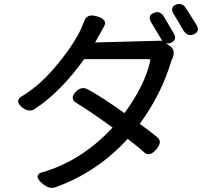

<svg xmlns="http://www.w3.org/2000/svg" viewBox="-20 -833 1040 945"><path d="M753.9 -773.4Q773.4 -773.4 786.1 -752L834 -670.9Q841.8 -658.2 841.8 -648.4Q841.8 -631.8 822.3 -623Q813.5 -619.1 805.7 -619.1Q786.1 -619.1 773.4 -640.6L723.6 -723.6Q710 -747.1 723.6 -761.7Q728.5 -765.6 737.3 -769.5Q746.1 -773.4 753.9 -773.4ZM862.3 -813.5Q882.8 -813.5 895.5 -792L946.3 -711.9Q954.1 -699.2 954.1 -689.5Q954.1 -672.9 934.6 -664.1Q924.8 -660.2 917 -660.2Q897.5 -660.2 883.8 -681.6L835 -763.7Q827.1 -776.4 827.1 -786.1Q827.1 -802.7 845.7 -810.5Q854.5 -813.5 862.3 -813.5ZM775.4 -632.8Q776.4 -632.8 778.3 -631.8L809.6 -611.3Q835 -596.7 835 -572.3Q835 -561.5 830.1 -548.8L823.2 -533.2Q775.4 -371.1 668 -223.6Q725.6 -181.6 752 -159.2Q766.6 -148.4 766.6 -133.3Q766.6 -118.2 749 -97.7Q729.5 -74.2 710.9 -74.2Q699.2 -74.2 688.5 -84Q664.1 -107.4 608.4 -149.4Q458 14.6 256.8 86.9Q246.1 91.8 235.4 91.8Q209 91.8 179.7 62.5Q165 47.9 165 36.1Q165 24.4 181.6 16.6Q181.6 16.6 182.6 16.6Q379.9 -39.1 534.2 -205.1Q429.7 -281.2 353.5 -328.1Q337.9 -338.9 337.9 -351.6Q337.9 -366.2 354.5 -382.8Q371.1 -399.4 389.6 -399.4Q401.4 -399.4 413.1 -392.6Q479.5 -356.4 592.8 -276.4Q691.4 -411.1 718.8 -530.3Q718.8 -530.3 719.2 -532.2Q719.7 -534.2 719.7 -536.1Q719.7 -538.1 718.3 -540Q716.8 -542 710.9 -542H394.5Q278.3 -380.9 155.3 -299.8Q142.6 -289.1 126 -289.1Q109.4 -289.1 89.8 -303.7Q69.3 -320.3 69.3 -335Q69.3 -346.7 83 -356.4Q172.9 -409.2 252 -503.9Q333 -598.6 376 -684.6L396.5 -733.4Q406.2 -756.8 432.6 -756.8Q444.3 -756.8 459 -752Q480.5 -745.1 488.8 -736.8Q497.1 -728.5 497.1 -719.7Q497.1 -710.9 492.2 -703.1L448.2 -624Z"/></svg>

Font: TaiwanPearl
Style: Regular
Weight: 400
Version: Version 2.102